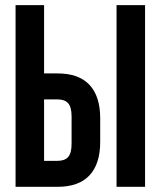

<svg xmlns="http://www.w3.org/2000/svg" viewBox="-20 -720 619 740"><path d="M40 0V-700.2H149.9V-437H202.1Q283.7 -437 325 -392.8Q366.2 -348.6 366.2 -264.2V-172.9Q366.2 -88.4 325 -44.2Q283.7 0 202.1 0ZM149.9 -100.1H202.1Q229.5 -100.1 242.7 -115Q255.9 -129.9 255.9 -166V-271Q255.9 -307.1 242.7 -322Q229.5 -336.9 202.1 -336.9H149.9ZM429.2 0V-700.2H539.1V0Z"/></svg>

Font: Bebas Neue Bold
Style: Regular
Weight: 700
Designer: Ryoichi Tsunekawa
Foundry: Ryoichi Tsunekawa
Version: Version 1.300